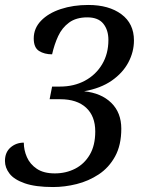

<svg xmlns="http://www.w3.org/2000/svg" viewBox="-23 -744 602 774"><path d="M191 10Q120 10 77 -5Q34 -20 15.5 -44Q-3 -68 -3 -95Q-3 -130 19.5 -149.5Q42 -169 73 -169Q73 -139 85.5 -110.5Q98 -82 125.5 -63.5Q153 -45 198 -45Q243 -45 280 -64Q317 -83 339 -120.5Q361 -158 361 -214Q361 -276 324 -310Q287 -344 220 -344H177L187 -395H219Q275 -395 319 -418.5Q363 -442 388.5 -484.5Q414 -527 414 -583Q414 -623 393.5 -648.5Q373 -674 329 -674Q284 -674 255.5 -653Q227 -632 211.5 -598.5Q196 -565 187 -525Q156 -525 134.5 -538.5Q113 -552 113 -589Q113 -630 142.5 -660.5Q172 -691 222 -707.5Q272 -724 333 -724Q416 -724 466.5 -686.5Q517 -649 517 -581Q517 -535 494.5 -492.5Q472 -450 427.5 -419Q383 -388 316 -376Q385 -369 425.5 -329.5Q466 -290 466 -225Q466 -159 441 -113.5Q416 -68 375 -41Q334 -14 286 -2Q238 10 191 10Z"/></svg>

Font: NotoSerif-Italic
Style: Regular
Weight: 400
Italic angle: -12°
Designer: Monotype Design Team
Foundry: Monotype Imaging Inc.
Version: Version 2.007; ttfautohint (v1.8) -l 8 -r 50 -G 200 -x 14 -D